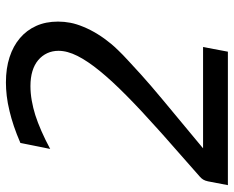

<svg xmlns="http://www.w3.org/2000/svg" viewBox="-90 -692 782 642"><g transform="rotate(-90 301.0 -371.0)"><path d="M15.6 -66.4Q17.6 -76.2 21.5 -82.5Q25.4 -88.9 31.7 -94.2L170.9 -216.8L189.9 -233.9Q253.9 -291 302.7 -339.4Q351.6 -387.7 384.8 -428.5Q418 -469.2 435.1 -503.2Q452.1 -537.1 452.1 -566.4Q452.1 -586.9 444.1 -604.2Q436 -621.6 420.9 -634.3Q405.8 -647 384 -653.6Q362.3 -660.2 334 -660.2Q310.5 -660.2 285.6 -655.8Q260.7 -651.4 237.3 -644Q212.9 -636.2 183.8 -623.5Q154.8 -610.8 124 -594.2L144 -693.8Q173.3 -706.5 200.2 -715.6Q227.1 -724.6 250 -730Q277.8 -736.8 301.5 -739.5Q325.2 -742.2 346.2 -742.2Q393.6 -742.2 430.9 -730Q468.3 -717.8 494.6 -695.3Q521 -672.9 535.4 -640.9Q549.8 -608.9 549.8 -567.9Q549.8 -547.4 545.9 -526.9Q542 -506.3 532.2 -482.9Q512.7 -435.5 475.1 -390.1Q470.7 -384.8 465.6 -379.2Q460.4 -373.5 453.6 -366.5Q446.8 -359.4 438 -350.8Q429.2 -342.3 417 -331.1Q368.7 -286.1 334.2 -256.6Q299.8 -227.1 287.1 -216.8L126 -83H464.8L449.2 0H2.9Z"/></g></svg>

Font: Hack
Style: Italic
Weight: 400
Italic angle: -11°
Monospace: yes
Designer: Christopher Simpkins
Foundry: Christopher Simpkins
Version: Version 2.019; ttfautohint (v1.4.1) -l 4 -r 80 -G 350 -x 0 -